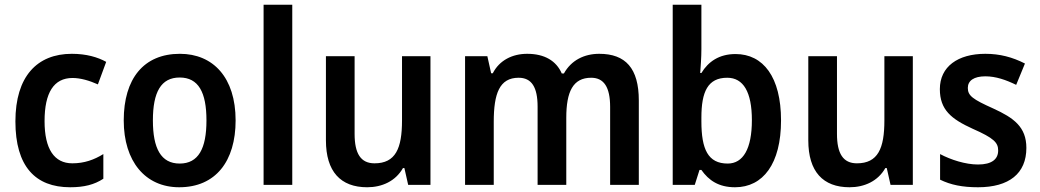

<svg xmlns="http://www.w3.org/2000/svg" viewBox="-20 -780 4387 810"><path d="M276 10C335 10 378 -1 416 -26V-130C377 -106 336 -91 285 -91C209 -91 168 -151 168 -269C168 -389 207 -451 286 -451C320 -451 357 -440 393 -424L428 -519C392 -539 344 -553 283 -553C136 -553 45 -457 45 -268C45 -78 129 10 276 10Z M974 -272C974 -453 879 -553 739 -553C586 -553 502 -448 502 -272C502 -99 593 10 736 10C890 10 974 -100 974 -272ZM625 -272C625 -391 659 -453 738 -453C817 -453 851 -391 851 -272C851 -153 817 -90 738 -90C659 -90 625 -154 625 -272Z M1213 0V-760H1092V0Z M1796 -543H1676V-272C1676 -154 1649 -91 1560 -91C1502 -91 1476 -132 1476 -215V-543H1355V-188C1355 -56 1417 10 1529 10C1592 10 1649 -16 1680 -71H1686L1702 0H1796Z M2508 -553C2445 -553 2390 -526 2359 -470H2350C2327 -523 2278 -553 2204 -553C2142 -553 2087 -526 2059 -471H2052L2036 -543H1942V0H2063V-266C2063 -385 2087 -452 2168 -452C2223 -452 2248 -412 2248 -330V0H2369V-283C2369 -393 2397 -452 2474 -452C2528 -452 2554 -412 2554 -329V0H2675V-356C2675 -492 2619 -553 2508 -553Z M2939 -573V-760H2818V0H2911L2931 -63H2939C2970 -19 3012 10 3081 10C3199 10 3275 -89 3275 -272C3275 -455 3200 -552 3083 -552C3014 -552 2968 -520 2939 -472H2934C2936 -499 2939 -538 2939 -573ZM3048 -452C3116 -452 3152 -392 3152 -273C3152 -152 3115 -90 3050 -90C2967 -90 2939 -150 2939 -268V-284C2939 -393 2966 -452 3048 -452Z M3831 -543H3711V-272C3711 -154 3684 -91 3595 -91C3537 -91 3511 -132 3511 -215V-543H3390V-188C3390 -56 3452 10 3564 10C3627 10 3684 -16 3715 -71H3721L3737 0H3831Z M4310 -156C4310 -245 4256 -283 4171 -322C4084 -361 4063 -376 4063 -409C4063 -440 4089 -458 4137 -458C4181 -458 4224 -443 4267 -422L4304 -512C4251 -539 4198 -553 4137 -553C4021 -553 3945 -499 3945 -404C3945 -317 3993 -278 4083 -237C4174 -197 4191 -178 4191 -145C4191 -109 4165 -86 4106 -86C4053 -86 3991 -106 3946 -130V-22C3991 0 4040 10 4106 10C4237 10 4310 -48 4310 -156Z"/></svg>

Font: Noto Sans Armenian SemiCondensed SemiBold
Style: Regular
Weight: 600
Width: 4
Designer: Monotype Design Team
Foundry: Monotype Imaging Inc.
Version: Version 2.008